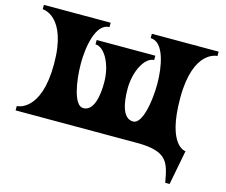

<svg xmlns="http://www.w3.org/2000/svg" viewBox="-120 -865 1445 1230"><g transform="rotate(15 602.0 -250.0)"><path d="M1184 -700H741V-671C832 -671 858 -507 858 -400C858 -283 832 -126 770 -126C698 -126 682 -233 682 -320C682 -437 738 -541 799 -541V-570H410V-541C471 -541 527 -437 527 -320C527 -233 511 -126 439 -126C377 -126 351 -283 351 -400C351 -507 377 -671 468 -671V-700H25V-671C25 -671 186 -671 186 -350C186 -29 25 -29 25 -29V0H832C1039 0 1048 77 1071 200H1100L1144 -29C1144 -29 1023 -30 1023 -350C1023 -671 1184 -671 1184 -671Z"/></g></svg>

Font: Ouroboros
Style: Regular
Weight: 400
Designer: Ariel Martín Pérez
Foundry: Velvetyne Type Foundry
Version: Version 2.001;hotconv 1.0.109;makeotfexe 2.5.65596